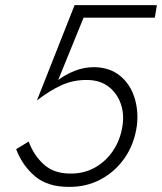

<svg xmlns="http://www.w3.org/2000/svg" viewBox="-20 -720 632 749"><path d="M514 -230Q504 -158 466.5 -104Q429 -50 372.5 -20Q316 10 248 9Q166 9 117 -32Q68 -73 43 -138L92 -168Q111 -115 150.5 -79Q190 -43 253 -43Q307 -42 350.5 -66.5Q394 -91 422 -133.5Q450 -176 458 -230Q465 -277 450.5 -317Q436 -357 403.5 -382Q371 -407 322 -408Q266 -409 218.5 -387Q171 -365 124 -328L271 -700H592L584 -651H306L207 -408Q235 -429 271 -443.5Q307 -458 348 -458Q408 -457 447.5 -425Q487 -393 504 -341Q521 -289 514 -230Z"/></svg>

Font: Jost* Light
Style: Italic
Weight: 300
Italic angle: -10°
Version: Version 3.7